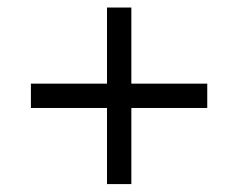

<svg xmlns="http://www.w3.org/2000/svg" viewBox="-20 -608 616 497"><path d="M257 -131.5V-328.5H60V-391.5H257V-588.5H320V-391.5H516.5V-328.5H320V-131.5Z"/></svg>

Font: Manrope ExtraLight
Style: Regular
Weight: 400
Version: Version 4.504